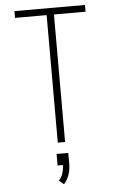

<svg xmlns="http://www.w3.org/2000/svg" viewBox="-63 -777 625 1047"><g transform="rotate(-5 250.0 -253.0)"><path d="M230 0V-698H57V-735H443V-698H270V0ZM244 229 218 207Q233 191 240 169Q247 147 247 124H218V61H282V124Q282 153 272.5 180.5Q263 208 244 229Z"/></g></svg>

Font: Iosevka SS04 Extralight
Style: Regular
Weight: 200
Monospace: yes
Designer: Belleve Invis
Foundry: Belleve Invis
Version: Version 19.0.0; ttfautohint (v1.8.4)